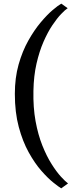

<svg xmlns="http://www.w3.org/2000/svg" viewBox="-20 -849 459 1054"><path d="M61.5 -334Q61.5 -422 82.2 -495.2Q103 -568.5 135.5 -626.2Q168 -684 203.5 -726.2Q239 -768.5 269.5 -794.2Q300 -820 316.5 -829L351.5 -804Q338 -795.5 315.5 -772Q293 -748.5 267.5 -710.5Q242 -672.5 219 -620Q196 -567.5 180.5 -500Q165 -432.5 163.5 -350.5Q161.5 -259 175.2 -184Q189 -109 212.5 -50.2Q236 8.5 263 51.2Q290 94 314.2 120.5Q338.5 147 353.5 158L316 185Q302.5 177 272.8 153.2Q243 129.5 207 88.5Q171 47.5 137.8 -12.2Q104.5 -72 83 -152Q61.5 -232 61.5 -334Z"/></svg>

Font: Merriweather 60pt Medium
Style: Regular
Weight: 500
Version: Version 2.100